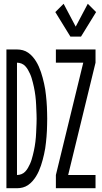

<svg xmlns="http://www.w3.org/2000/svg" viewBox="-20 -997 540 1017"><path d="M353 -803 273 -933 317 -977 381 -856 445 -977 489 -933 409 -803ZM276 0V-70L421 -665H276V-735H486V-665L341 -70H486V0ZM14 0V-735H70Q86 -735 101 -731Q116 -727 129 -718Q142 -709 152.5 -697Q163 -685 171 -672Q179 -659 185.5 -644.5Q192 -630 197 -615Q202 -600 206 -585Q210 -570 213.5 -554.5Q217 -539 219.5 -523.5Q222 -508 223.5 -492.5Q225 -477 226.5 -461.5Q228 -446 228.5 -430.5Q229 -415 229.5 -399Q230 -383 230 -368Q230 -352 229.5 -336Q229 -320 228.5 -304.5Q228 -289 226.5 -273.5Q225 -258 223.5 -242.5Q222 -227 219.5 -211.5Q217 -196 213.5 -180.5Q210 -165 206 -150Q202 -135 197 -120Q192 -105 185.5 -90.5Q179 -76 171 -63Q163 -50 152.5 -38Q142 -26 129 -17Q116 -8 101 -4Q86 0 70 0ZM70 -70Q82 -70 93.5 -74.5Q105 -79 113.5 -88Q122 -97 128 -107.5Q134 -118 139 -129Q144 -140 147.5 -151.5Q151 -163 154 -175Q157 -187 159.5 -198.5Q162 -210 164 -222Q166 -234 167.5 -246Q169 -258 170 -270.5Q171 -283 171.5 -295Q172 -307 172.5 -319Q173 -331 173.5 -343Q174 -355 174 -368Q174 -380 173.5 -392Q173 -404 172.5 -416Q172 -428 171.5 -440Q171 -452 170 -464.5Q169 -477 167.5 -489Q166 -501 164 -513Q162 -525 159.5 -536.5Q157 -548 154 -560Q151 -572 147.5 -583.5Q144 -595 139 -606Q134 -617 128 -627.5Q122 -638 113.5 -647Q105 -656 93.5 -660.5Q82 -665 70 -665Z"/></svg>

Font: Iosevka SS04
Style: Regular
Weight: 400
Monospace: yes
Designer: Belleve Invis
Foundry: Belleve Invis
Version: Version 19.0.0; ttfautohint (v1.8.4)